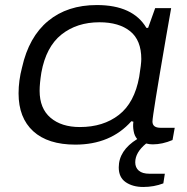

<svg xmlns="http://www.w3.org/2000/svg" viewBox="-20 -558 736 757"><path d="M276.9 12.2Q168.9 12.2 111.1 -40.5Q53.2 -93.3 53.2 -189.9Q53.2 -240.2 66.9 -292Q93.8 -412.6 169.7 -475.3Q245.6 -538.1 361.8 -538.1Q503.9 -538.1 557.1 -448.2H564L591.8 -525.9H654.8L634.8 -412.1Q581.1 -101.1 581.1 -79.1Q581.1 -54.2 612.8 -54.2H668.9L660.2 -5.9Q620.1 11.2 582 11.2Q569.8 11.2 556.2 7.8Q513.2 43 513.2 82Q513.2 102.5 527.1 114.7Q541 127 569.8 127H629.9L624 165Q586.9 179.2 544.9 179.2Q503.4 179.2 475.8 160.4Q448.2 141.6 448.2 102.1Q448.2 35.2 521 -9.8Q509.8 -22.5 506.8 -42Q503.4 -60.1 505.9 -78.1L498 -80.1Q416 12.2 276.9 12.2ZM294.9 -57.1Q387.2 -57.1 448.7 -105Q510.3 -152.8 528.8 -254.9Q537.1 -306.2 537.1 -325.2Q537.1 -399.4 493.2 -434.8Q449.2 -470.2 372.1 -470.2Q283.2 -470.2 222.4 -421.9Q161.6 -373.5 143.1 -272Q136.2 -228.5 136.2 -200.2Q136.2 -130.4 179.2 -93.8Q222.2 -57.1 294.9 -57.1Z"/></svg>

Font: Archivo Expanded Light
Style: Italic
Weight: 300
Width: 7
Italic angle: -10°
Designer: Hector Gatti
Foundry: Omnibus-Type
Version: Version 2.001